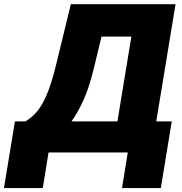

<svg xmlns="http://www.w3.org/2000/svg" viewBox="-82 -748 892 942"><path d="M-62.5 174.8 -8.8 -152.3H42Q70.3 -168 95.7 -196.3Q121.1 -224.6 144.8 -277.6Q168.5 -330.6 190.4 -418.9L265.6 -727.5H779.3L684.6 -152.3H760.7L707 174.8H516.6L544.9 0H156.2L127.9 174.8ZM268.6 -152.3H494.1L562.5 -568.4H416L379.9 -418.9Q356 -318.8 327.1 -255.9Q298.3 -192.9 268.6 -152.3Z"/></svg>

Font: Inter Tight Black
Style: Italic
Weight: 900
Italic angle: -9.39999°
Designer: Rasmus Andersson
Foundry: rsms
Version: Version 3.004; ttfautohint (v1.8.4.7-5d5b)